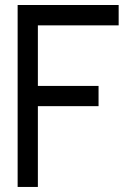

<svg xmlns="http://www.w3.org/2000/svg" viewBox="-20 -740 540 760"><path d="M449.7 -639.6H129.9V-399.9H370.1V-319.8H129.9V0H49.8V-720.2H449.7Z"/></svg>

Font: W95FA
Style: Regular
Weight: 400
Designer: FontsArena.com
Foundry: Alina Sava
Version: Version 1.002;Fontself Maker 3.4.0